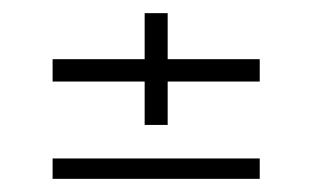

<svg xmlns="http://www.w3.org/2000/svg" viewBox="-20 -505 475 292"><path d="M200 -315V-381H60V-415H200V-485H235V-415H375V-381H235V-315ZM60 -233V-264H375V-233Z"/></svg>

Font: Big Shoulders Stencil Text Thin
Style: Regular
Weight: 100
Designer: Patric King
Foundry: XO Type Co
Version: Version 2.001